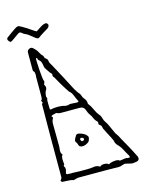

<svg xmlns="http://www.w3.org/2000/svg" viewBox="-159 -898 735 976"><g transform="rotate(-15 208.0 -409.5)"><path d="M103 5Q100 2 87.5 1Q75 0 63.5 -0.5Q52 -1 48 -1Q44 -2 41 -6Q38 -10 41 -12Q48 -19 48 -27Q48 -35 48 -48Q48 -151 48 -217Q48 -283 48.5 -321Q49 -359 49 -377.5Q49 -396 49 -402Q49 -408 49 -411Q56 -414 54 -418Q52 -422 50 -426Q48 -430 54 -432Q55 -437 55.5 -441.5Q56 -446 56 -451V-548Q56 -552 56.5 -556Q57 -560 57 -564Q57 -569 55.5 -574.5Q54 -580 49 -584Q48 -586 48 -589Q48 -592 48 -594V-681Q48 -693 59.5 -698.5Q71 -704 79 -696Q84 -692 88.5 -687Q93 -682 97 -677Q102 -668 107 -659.5Q112 -651 120 -644Q120 -634 129 -628Q138 -622 138 -611Q139 -604 144 -596.5Q149 -589 153 -581Q172 -547 190 -512Q208 -477 227 -441Q232 -434 236 -427Q240 -420 246 -414Q252 -407 254.5 -398Q257 -389 264 -381Q275 -370 275 -351Q288 -335 296 -316Q304 -297 317 -281Q324 -274 327 -261.5Q330 -249 337 -239Q342 -233 348.5 -219.5Q355 -206 361 -192Q367 -178 370 -172Q375 -165 381 -155.5Q387 -146 391 -137Q405 -112 419.5 -86Q434 -60 447 -33Q450 -29 451 -24.5Q452 -20 452 -17Q452 -5 436.5 -2.5Q421 0 413 0L379 -8Q369 -7 360.5 -3.5Q352 0 341 0Q337 0 318 -0.5Q299 -1 275 -1Q251 -1 230.5 -1Q210 -1 201 -1H132Q126 -1 115 2.5Q104 6 103 5ZM160 -371Q171 -369 178 -371Q186 -375 202.5 -373Q219 -371 227 -372Q229 -372 231 -374.5Q233 -377 232 -377Q225 -389 217.5 -408.5Q210 -428 199 -435Q198 -436 187.5 -452Q177 -468 164.5 -489.5Q152 -511 144 -526Q137 -531 138.5 -538Q140 -545 135 -549Q129 -554 125.5 -560.5Q122 -567 117 -573Q113 -578 110.5 -583Q108 -588 107 -595Q104 -620 95 -626.5Q86 -633 86 -641Q86 -643 82.5 -643Q79 -643 79 -640Q79 -637 79.5 -619.5Q80 -602 81.5 -580.5Q83 -559 85 -541.5Q87 -524 90 -521Q92 -519 85 -502Q98 -485 83 -466Q82 -464 80 -452Q78 -440 80 -438Q84 -434 82 -429Q80 -424 80 -419Q80 -417 80 -407Q80 -397 80.5 -387Q81 -377 81 -374Q81 -374 83 -373Q85 -372 86 -372Q101 -376 123 -376Q145 -376 160 -371ZM253 -26Q259 -34 275.5 -34Q292 -34 299 -26Q303 -30 315 -33Q327 -36 339 -36Q351 -36 355 -31Q357 -29 366 -31Q371 -32 383 -33.5Q395 -35 399 -32Q407 -33 410 -33Q413 -33 409 -43Q399 -59 389 -78.5Q379 -98 364 -112Q361 -116 358.5 -120Q356 -124 355 -128Q355 -135 346.5 -151.5Q338 -168 329 -185Q320 -202 317 -209Q315 -214 314 -220.5Q313 -227 306 -231Q299 -235 300.5 -242Q302 -249 297 -253Q287 -262 282.5 -274Q278 -286 270 -296Q265 -303 261.5 -311.5Q258 -320 255 -328Q248 -342 230 -342H134Q129 -342 123 -342.5Q117 -343 112 -346Q110 -348 102 -346.5Q94 -345 87 -342.5Q80 -340 80 -337Q82 -335 84 -332Q86 -329 85 -327Q81 -321 79 -314Q77 -307 77 -300L78 -180Q78 -174 77 -168Q76 -162 76 -157Q76 -143 84 -135Q80 -131 78.5 -125.5Q77 -120 77 -115Q77 -104 79 -86Q79 -82 76 -80.5Q73 -79 76 -74Q81 -68 80.5 -60Q80 -52 77 -44Q71 -31 91 -32Q95 -31 98.5 -31.5Q102 -32 106 -32Q158 -30 182 -30.5Q206 -31 214.5 -32.5Q223 -34 227 -34Q242 -34 253 -26ZM226 -162Q208 -149 192 -149.5Q176 -150 173 -164Q172 -170 167.5 -176Q163 -182 163 -186Q165 -194 168.5 -200.5Q172 -207 176 -213Q182 -219 192.5 -216.5Q203 -214 214 -208.5Q225 -203 229 -197Q238 -188 234 -179Q232 -168 226 -162ZM207 -178Q209 -180 209 -183Q210 -186 208 -188Q207 -190 201 -192Q195 -194 193 -192Q192 -191 191 -189Q190 -187 190 -185Q190 -184 191 -182.5Q192 -181 193 -179Q194 -175 198.5 -175Q203 -175 207 -178ZM116 -738Q112 -738 101.5 -746Q91 -754 79.5 -763.5Q68 -773 59 -776Q51 -779 45 -785Q39 -791 33 -791Q29 -791 17.5 -782.5Q6 -774 -5.5 -766Q-17 -758 -21 -757Q-25 -756 -30.5 -762.5Q-36 -769 -36 -773Q-36 -780 -29 -784Q-22 -789 -9.5 -798.5Q3 -808 15.5 -816Q28 -824 34 -824Q38 -824 50.5 -817Q63 -810 75 -802.5Q87 -795 89 -793Q97 -787 107.5 -780.5Q118 -774 119 -774Q126 -778 143.5 -790Q161 -802 175 -802Q178 -802 181.5 -797.5Q185 -793 185 -791Q185 -779 172 -772Q156 -762 148 -757.5Q140 -753 132 -747Q130 -746 125.5 -742Q121 -738 116 -738Z"/></g></svg>

Font: Sankofa Display
Style: Regular
Weight: 400
Designer: Batsirai Madzonga
Foundry: Batsirai Madzonga
Version: Version 1.000; ttfautohint (v1.8.4.7-5d5b)